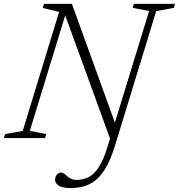

<svg xmlns="http://www.w3.org/2000/svg" viewBox="-43 -702 910 976"><path d="M548.5 -58 523.5 22 281 -644.5 295 -645 108.5 -36.5 192 -20.5 186 0H-23L-17 -20.5L72.5 -36.5L257.5 -641.5L174 -661.5L180.5 -682.5H322.5ZM542 37Q518 116 487 163.8Q456 211.5 414.2 232.8Q372.5 254 315.5 254Q275 254 256 242Q237 230 237 212Q237 196.5 245.8 186Q254.5 175.5 269.5 175Q276.5 175 283.5 180.8Q290.5 186.5 298.8 193.8Q307 201 318.5 206.8Q330 212.5 347 212.5Q380.5 212.5 408.5 197.8Q436.5 183 460 146.5Q483.5 110 503 45.5L715 -646L631.5 -662L637.5 -682.5H846.5L840.5 -662L751 -645.5Z"/></svg>

Font: Newsreader Light
Style: Italic
Weight: 300
Italic angle: -17°
Designer: Hugues Gentile
Foundry: Production Type
Version: Version 1.003